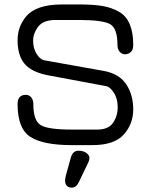

<svg xmlns="http://www.w3.org/2000/svg" viewBox="-20 -649 683 869"><path d="M338.9 170.9Q326.2 200.2 305.7 200.2Q274.4 200.2 274.4 166Q274.4 166 277.3 148.4L300.8 63.5Q309.6 33.2 335 33.2Q357.4 33.2 371.1 43.5Q384.8 53.7 384.8 64.9Q384.8 76.2 377.9 89.8ZM180.7 -376 449.2 -328.1Q519.5 -315.4 551.3 -267.6Q583 -219.7 583 -153.8Q583 -87.9 540 -40Q497.1 7.8 398.4 7.8H304.7Q175.8 7.8 117.7 -29.3Q59.6 -66.4 59.6 -177.7Q59.6 -219.7 96.7 -219.7Q112.3 -219.7 121.6 -208Q130.9 -196.3 130.9 -177.7Q130.9 -102.5 164.6 -82.5Q198.2 -62.5 304.7 -62.5H419.9Q470.7 -62.5 491.7 -93.3Q512.7 -124 512.7 -163.6Q512.7 -203.1 495.1 -229.5Q477.5 -255.9 461.9 -258.8L195.3 -308.6Q122.1 -323.2 90.8 -360.8Q59.6 -398.4 59.6 -466.8Q59.6 -529.3 99.6 -576.2Q145.5 -628.9 261.7 -628.9H335.9Q401.4 -628.9 442.9 -622.1Q484.4 -615.2 518.6 -595.7Q583 -559.6 583 -445.3Q583 -422.9 571.8 -413.1Q560.5 -403.3 545.9 -403.3Q531.2 -403.3 521.5 -415Q511.7 -426.8 511.7 -445.3Q511.7 -520.5 478.5 -539.6Q445.3 -558.6 335.9 -558.6H232.4Q175.8 -558.6 152.8 -528.3Q129.9 -498 129.9 -464.4Q129.9 -430.7 145.5 -405.3Q161.1 -379.9 180.7 -376Z"/></svg>

Font: Jura
Style: DemiBold
Weight: 600
Version: Version 2.5